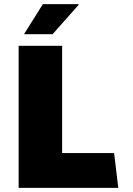

<svg xmlns="http://www.w3.org/2000/svg" viewBox="-20 -907 640 927"><path d="M70 0V-686H280V-168H531L551 0ZM96 -742 187 -887H358L360 -884L234 -742Z"/></svg>

Font: Chivo Mono Black
Style: Regular
Weight: 900
Designer: Hector Gatti
Foundry: Omnibus-Type
Version: Version 1.008